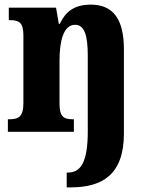

<svg xmlns="http://www.w3.org/2000/svg" viewBox="-20 -569 638 829"><path d="M268 240H286C419 240 515 187 515 8V-356C515 -491 465 -549 372 -549C298 -549 262 -516 238 -466H234L222 -536H18V-482H22C61 -482 81 -473 81 -417V-123C81 -63 58 -54 19 -54H14V0H299V-54H296C257 -54 237 -63 237 -120V-308C237 -389 253 -462 304 -462C346 -462 359 -413 359 -327V-2C359 135 327 176 273 176H268Z"/></svg>

Font: Noto Serif Devanagari Condensed ExtraBold
Style: Regular
Weight: 800
Width: 3
Designer: Universal Thirst, Indian Type Foundry and the Monotype Design Team
Foundry: Monotype Imaging Inc.
Version: Version 2.004